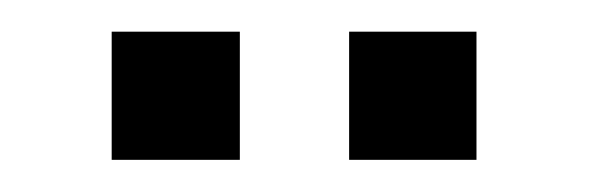

<svg xmlns="http://www.w3.org/2000/svg" viewBox="-20 -680 368 120"><path d="M198.2 -580.1V-660.2H277.8V-580.1ZM49.8 -580.1V-660.2H129.9V-580.1Z"/></svg>

Font: Uncut Sans
Style: Regular
Weight: 400
Designer: Kasper Nordkvist
Foundry: UNCUT.wtf
Version: Version 1.304;Glyphs 3.2 (3246)